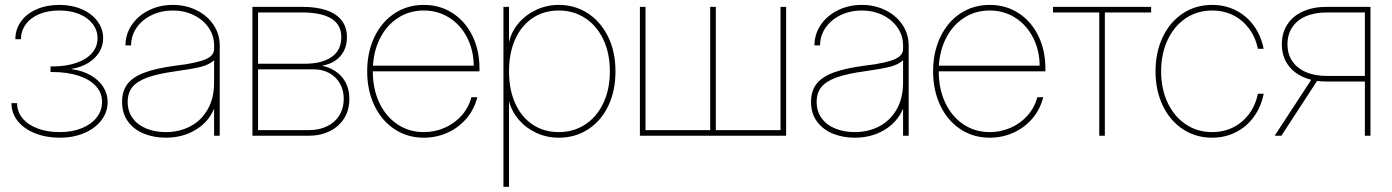

<svg xmlns="http://www.w3.org/2000/svg" viewBox="-20 -543 5567 768"><path d="M25.9 -130.4H48.3Q48.3 -96.7 69.8 -70.3Q91.3 -43.9 130.1 -29.3Q168.9 -14.6 219.2 -14.6Q269.5 -14.6 307.9 -30.5Q346.2 -46.4 367.2 -73.7Q388.2 -101.1 388.2 -135.3Q388.2 -171.9 363.5 -198.7Q338.9 -225.6 293.9 -240.2Q249 -254.9 189.5 -254.9H182.1V-277.3H189.5Q243.7 -277.3 284.7 -291.3Q325.7 -305.2 347.9 -330.6Q370.1 -356 370.1 -389.6Q370.1 -421.4 351.1 -446.8Q332 -472.2 297.4 -486.6Q262.7 -501 217.3 -501Q171.9 -501 137.2 -486.6Q102.5 -472.2 83.3 -446Q64 -419.9 64 -386.2H41.5Q41.5 -426.3 64.2 -457.5Q86.9 -488.8 127 -506.1Q167 -523.4 217.3 -523.4Q267.6 -523.4 307.6 -505.9Q347.7 -488.3 370.1 -457.8Q392.6 -427.2 392.6 -389.6Q392.6 -360.4 377.2 -334.7Q361.8 -309.1 333 -291.3Q304.2 -273.4 265.6 -267.6V-266.6Q309.6 -260.7 342.5 -241.9Q375.5 -223.1 393.1 -195.3Q410.6 -167.5 410.6 -135.3Q410.6 -95.2 386 -62.5Q361.3 -29.8 317.6 -11Q273.9 7.8 219.2 7.8Q164.6 7.8 120.4 -9.8Q76.2 -27.3 51 -58.8Q25.9 -90.3 25.9 -130.4Z M468.3 -135.7Q468.3 -178.2 489.3 -206.3Q510.3 -234.4 556.9 -252.2Q603.5 -270 682.1 -280.3Q703.6 -283.2 724.6 -286.1Q762.2 -292.5 786.1 -299.8Q810.1 -307.1 823.2 -318.6Q836.4 -330.1 836.4 -347.7V-361.3Q836.4 -400.4 814.5 -432.4Q792.5 -464.4 754.6 -482.7Q716.8 -501 671.4 -501Q625.5 -501 587.2 -482.7Q548.8 -464.4 526.6 -432.4Q504.4 -400.4 504.4 -361.3H481.9Q481.9 -406.2 507.1 -443.4Q532.2 -480.5 575.7 -502Q619.1 -523.4 671.4 -523.4Q723.1 -523.4 766.1 -502.2Q809.1 -481 834 -443.8Q858.9 -406.7 858.9 -361.3V0H836.4V-106.4H835.4Q813.5 -54.2 761.7 -23.2Q710 7.8 643.1 7.8Q596.2 7.8 556.4 -8.1Q516.6 -23.9 492.4 -56.4Q468.3 -88.9 468.3 -135.7ZM836.4 -213.9V-301.8Q816.4 -284.2 784.4 -275.9Q752.4 -267.6 682.1 -257.8Q610.8 -248 569.6 -232.9Q528.3 -217.8 509.5 -194.6Q490.7 -171.4 490.7 -135.7Q490.7 -97.2 511 -69.8Q531.2 -42.5 565.9 -28.6Q600.6 -14.6 643.1 -14.6Q696.8 -14.6 740.7 -37.4Q784.7 -60.1 810.5 -105Q836.4 -149.9 836.4 -213.9Z M989.7 -515.6H1189Q1246.1 -515.6 1285.9 -502Q1325.7 -488.3 1346.7 -461.4Q1367.7 -434.6 1367.7 -394.5Q1367.7 -348.1 1341.1 -318.1Q1314.5 -288.1 1268.1 -280.3Q1319.8 -268.6 1348.6 -233.9Q1377.4 -199.2 1377.4 -146.5Q1377.4 -103 1356.7 -69.8Q1335.9 -36.6 1298.8 -18.3Q1261.7 0 1214.4 0H989.7ZM1214.4 -22.5Q1256.3 -22.5 1288.1 -37.8Q1319.8 -53.2 1337.4 -81.8Q1355 -110.4 1355 -148.4Q1355 -182.6 1339.6 -209.2Q1324.2 -235.8 1297.1 -250.7Q1270 -265.6 1235.8 -265.6H1012.2V-22.5ZM1199.7 -288.1Q1267.1 -288.1 1306.2 -314.9Q1345.2 -341.8 1345.2 -394.5Q1345.2 -444.3 1305.2 -468.8Q1265.1 -493.2 1189 -493.2H1012.2V-288.1Z M1448.7 -257.8Q1448.7 -334 1477.5 -394.5Q1506.3 -455.1 1557.9 -489.3Q1609.4 -523.4 1675.3 -523.4Q1740.2 -523.4 1791 -490.2Q1841.8 -457 1869.9 -399.2Q1897.9 -341.3 1897.9 -269.5V-257.8H1460.4V-280.3H1883.3L1875 -276.4Q1875 -340.8 1848.9 -392.1Q1822.8 -443.4 1777.1 -472.2Q1731.4 -501 1675.3 -501Q1616.2 -501 1569.8 -470Q1523.4 -439 1497.3 -384Q1471.2 -329.1 1471.2 -258.8V-257.8Q1471.2 -187.5 1497.3 -132.1Q1523.4 -76.7 1569.8 -45.7Q1616.2 -14.6 1675.3 -14.6Q1718.8 -14.6 1758.3 -31.7Q1797.9 -48.8 1826.2 -80.6Q1854.5 -112.3 1865.7 -154.3H1889.2Q1877.4 -106 1845.9 -69.1Q1814.5 -32.2 1770 -12.2Q1725.6 7.8 1675.3 7.8Q1609.4 7.8 1557.9 -26.4Q1506.3 -60.5 1477.5 -121.1Q1448.7 -181.6 1448.7 -257.8Z M1993.7 -515.6H2016.1V-376H2016.6Q2025.9 -417 2054.7 -450.7Q2083.5 -484.4 2125.5 -503.9Q2167.5 -523.4 2215.3 -523.4Q2279.3 -523.4 2330.8 -490.2Q2382.3 -457 2412.1 -396.7Q2441.9 -336.4 2441.9 -257.8Q2441.9 -178.7 2412.6 -118.4Q2383.3 -58.1 2331.5 -25.1Q2279.8 7.8 2215.3 7.8Q2167.5 7.8 2126 -11.2Q2084.5 -30.3 2055.9 -63.2Q2027.3 -96.2 2016.6 -136.7H2016.1V204.1H1993.7ZM2419.4 -257.8Q2419.4 -331.1 2392.8 -386.2Q2366.2 -441.4 2319.8 -471.2Q2273.4 -501 2215.3 -501Q2156.2 -501 2111.1 -471.2Q2065.9 -441.4 2041 -386.5Q2016.1 -331.5 2016.1 -257.8Q2016.1 -184.1 2041 -129.2Q2065.9 -74.2 2111.1 -44.4Q2156.2 -14.6 2215.3 -14.6Q2273.4 -14.6 2319.8 -44.4Q2366.2 -74.2 2392.8 -129.4Q2419.4 -184.6 2419.4 -257.8Z M2562 -515.6V-22.5H2820.8V-515.6H2843.3V-22.5H3102.1V-515.6H3124.5V0H2539.6V-515.6Z M3224.1 -135.7Q3224.1 -178.2 3245.1 -206.3Q3266.1 -234.4 3312.7 -252.2Q3359.4 -270 3438 -280.3Q3459.5 -283.2 3480.5 -286.1Q3518.1 -292.5 3542 -299.8Q3565.9 -307.1 3579.1 -318.6Q3592.3 -330.1 3592.3 -347.7V-361.3Q3592.3 -400.4 3570.3 -432.4Q3548.3 -464.4 3510.5 -482.7Q3472.7 -501 3427.2 -501Q3381.3 -501 3343 -482.7Q3304.7 -464.4 3282.5 -432.4Q3260.3 -400.4 3260.3 -361.3H3237.8Q3237.8 -406.2 3262.9 -443.4Q3288.1 -480.5 3331.5 -502Q3375 -523.4 3427.2 -523.4Q3479 -523.4 3522 -502.2Q3564.9 -481 3589.8 -443.8Q3614.7 -406.7 3614.7 -361.3V0H3592.3V-106.4H3591.3Q3569.3 -54.2 3517.6 -23.2Q3465.8 7.8 3398.9 7.8Q3352.1 7.8 3312.3 -8.1Q3272.5 -23.9 3248.3 -56.4Q3224.1 -88.9 3224.1 -135.7ZM3592.3 -213.9V-301.8Q3572.3 -284.2 3540.3 -275.9Q3508.3 -267.6 3438 -257.8Q3366.7 -248 3325.4 -232.9Q3284.2 -217.8 3265.4 -194.6Q3246.6 -171.4 3246.6 -135.7Q3246.6 -97.2 3266.8 -69.8Q3287.1 -42.5 3321.8 -28.6Q3356.4 -14.6 3398.9 -14.6Q3452.6 -14.6 3496.6 -37.4Q3540.5 -60.1 3566.4 -105Q3592.3 -149.9 3592.3 -213.9Z M3712.4 -257.8Q3712.4 -334 3741.2 -394.5Q3770 -455.1 3821.5 -489.3Q3873 -523.4 3939 -523.4Q4003.9 -523.4 4054.7 -490.2Q4105.5 -457 4133.5 -399.2Q4161.6 -341.3 4161.6 -269.5V-257.8H3724.1V-280.3H4147L4138.7 -276.4Q4138.7 -340.8 4112.5 -392.1Q4086.4 -443.4 4040.8 -472.2Q3995.1 -501 3939 -501Q3879.9 -501 3833.5 -470Q3787.1 -439 3761 -384Q3734.9 -329.1 3734.9 -258.8V-257.8Q3734.9 -187.5 3761 -132.1Q3787.1 -76.7 3833.5 -45.7Q3879.9 -14.6 3939 -14.6Q3982.4 -14.6 4022 -31.7Q4061.5 -48.8 4089.8 -80.6Q4118.2 -112.3 4129.4 -154.3H4152.8Q4141.1 -106 4109.6 -69.1Q4078.1 -32.2 4033.7 -12.2Q3989.3 7.8 3939 7.8Q3873 7.8 3821.5 -26.4Q3770 -60.5 3741.2 -121.1Q3712.4 -181.6 3712.4 -257.8Z M4377 -493.2H4191.9V-515.6H4584.5V-493.2H4399.4V0H4377Z M4602.1 -257.8Q4602.1 -334 4630.9 -394.5Q4659.7 -455.1 4711.2 -489.3Q4762.7 -523.4 4828.6 -523.4Q4880.4 -523.4 4923.6 -501.5Q4966.8 -479.5 4995.6 -439.7Q5024.4 -399.9 5034.7 -347.7H5011.7Q5002 -394 4976.1 -428.7Q4950.2 -463.4 4912.4 -482.2Q4874.5 -501 4828.6 -501Q4769.5 -501 4723.1 -470Q4676.8 -439 4650.6 -383.5Q4624.5 -328.1 4624.5 -257.8Q4624.5 -187.5 4650.6 -132.1Q4676.8 -76.7 4723.1 -45.7Q4769.5 -14.6 4828.6 -14.6Q4874.5 -14.6 4912.4 -33.4Q4950.2 -52.2 4976.1 -86.9Q5002 -121.6 5011.7 -168H5034.7Q5024.4 -115.7 4995.6 -75.9Q4966.8 -36.1 4923.6 -14.2Q4880.4 7.8 4828.6 7.8Q4762.7 7.8 4711.2 -26.4Q4659.7 -60.5 4630.9 -121.1Q4602.1 -181.6 4602.1 -257.8Z M5439.5 0V-493.2H5286.6Q5239.7 -493.2 5204.3 -478.3Q5168.9 -463.4 5149.4 -434.6Q5129.9 -405.8 5129.9 -365.7Q5129.9 -326.2 5149.7 -297.6Q5169.4 -269 5204.8 -254.2Q5240.2 -239.3 5286.6 -239.3H5450.2V-216.8H5286.1Q5233.4 -216.8 5192.9 -234.9Q5152.3 -252.9 5129.9 -286.6Q5107.4 -320.3 5107.4 -365.7Q5107.4 -412.1 5129.9 -446Q5152.3 -480 5192.9 -497.8Q5233.4 -515.6 5286.1 -515.6H5461.9V0ZM5078.6 0 5230.5 -232.4H5256.8L5105.5 0Z"/></svg>

Font: Intratopia Thin
Style: Regular
Weight: 100
Designer: Rasmus Andersson
Foundry: rsms
Version: Version 3.000;Glyphs 3.2.3 (3260)